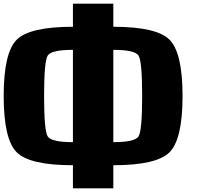

<svg xmlns="http://www.w3.org/2000/svg" viewBox="-20 -895 1134 1040"><path d="M593.8 -875V-750Q828.1 -750 898.4 -679.7Q968.8 -609.4 968.8 -375Q968.8 -140.6 898.4 -70.3Q828.1 0 593.8 0V125H375V0Q140.6 0 70.3 -70.3Q0 -140.6 0 -375Q0 -609.4 70.3 -679.7Q140.6 -750 375 -750V-875ZM218.8 -375Q218.8 -187.5 238.3 -156.2Q257.8 -125 375 -125V-625Q257.8 -625 238.3 -593.8Q218.8 -562.5 218.8 -375ZM593.8 -125Q710.9 -125 730.5 -156.2Q750 -187.5 750 -375Q750 -562.5 730.5 -593.8Q710.9 -625 593.8 -625Z"/></svg>

Font: CraftyPE
Style: Regular
Weight: 400
Designer: Erek Butcher
Foundry: Haunted Coop
Version: Version 0.018;April 4, 2024;FontCreator 15.0.0.2962 64-bit